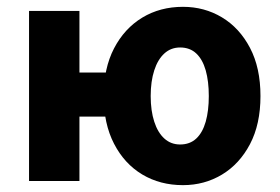

<svg xmlns="http://www.w3.org/2000/svg" viewBox="-20 -528 816 560"><path d="M64.7 0V-496.1H211.7V-316.4H310.8V-187.9H211.7V0ZM513.7 12Q447 12 394.9 -19.1Q342.8 -50.3 312.6 -108.8Q282.4 -167.2 282.4 -247.9Q282.4 -328.7 312.6 -386.9Q342.8 -445 394.9 -476.6Q447 -508.1 513.7 -508.1Q576.1 -508.1 627.3 -477.4Q678.5 -446.7 709.1 -388.5Q739.7 -330.4 739.7 -247.9Q739.7 -165.6 709.1 -107.5Q678.5 -49.5 627.3 -18.7Q576.1 12 513.7 12ZM505.4 -106.6Q533.8 -106.6 552.4 -123.9Q570.9 -141.2 580 -173.1Q589 -205 589 -247.9Q589 -290.8 580 -322.8Q570.9 -354.7 552.4 -372.1Q533.8 -389.5 505.4 -389.5Q478.5 -389.5 459.4 -372.1Q440.2 -354.7 429.9 -322.8Q419.5 -290.8 419.5 -247.9Q419.5 -205 429.9 -173.1Q440.2 -141.2 459.4 -123.9Q478.5 -106.6 505.4 -106.6Z"/></svg>

Font: SourceSans3VF
Style: Regular
Weight: 200
Designer: Paul D. Hunt
Foundry: Adobe
Version: Version 3.052;hotconv 1.1.0;makeotfexe 2.6.0